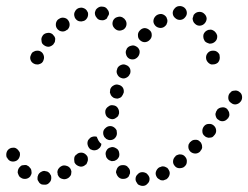

<svg xmlns="http://www.w3.org/2000/svg" viewBox="-42 -583 813 629"><path d="M441 19Q448 13 448 3Q448 -1 446 -5Q444 -9 441 -12Q438 -16 434 -17Q430 -19 425 -19H424Q415 -19 409 -12Q402 -6 402 4Q402 8 404 12Q406 16 409 20Q412 23 416 24Q420 26 425 26H426Q435 26 441 19ZM103 -23H104Q109 -22 113 -21Q117 -19 120 -16Q123 -12 125 -8Q126 -4 126 0Q126 10 119 16Q113 23 103 22Q98 22 94 21Q90 19 87 16Q84 12 82 8Q80 4 81 0Q81 -1 81 -2Q81 -2 81 -3Q81 -5 82 -6Q83 -8 83 -10Q86 -16 91 -19Q97 -23 103 -23ZM513 -9Q516 -18 511 -26Q509 -30 506 -33Q502 -35 498 -37Q494 -38 489 -38Q485 -37 481 -35H480Q472 -30 469 -21Q466 -13 471 -4Q473 0 476 2Q480 5 484 7Q488 8 493 8Q497 7 501 5H502Q510 0 513 -9ZM151 -32Q154 -36 158 -38Q166 -43 175 -40Q184 -38 189 -30Q191 -26 192 -21Q192 -17 191 -12Q190 -8 187 -5Q184 -1 180 1Q171 6 162 3Q153 1 149 -7Q148 -8 148 -9Q148 -10 147 -11Q147 -12 147 -14Q146 -16 146 -19Q146 -22 147 -25Q148 -29 151 -32ZM363 3Q354 4 347 -2L346 -3Q343 -6 341 -10Q339 -14 338 -18Q338 -23 340 -27Q341 -31 344 -35Q350 -42 359 -42Q369 -43 376 -37V-36Q380 -33 382 -29Q384 -25 384 -21Q384 -19 384 -18Q384 -17 384 -15Q383 -14 383 -13Q382 -10 381 -8Q380 -7 380 -6Q379 -5 379 -4Q372 3 363 3ZM45 -42Q40 -43 36 -42Q31 -42 27 -40Q24 -37 21 -34Q18 -30 17 -26Q16 -22 16 -17Q17 -13 19 -9Q21 -5 24 -2H25Q32 4 42 3Q51 2 57 -5Q59 -9 61 -13Q62 -18 61 -22Q61 -26 59 -30Q56 -34 53 -37L52 -38Q49 -40 45 -42ZM570 -53Q571 -62 565 -69Q562 -73 558 -75Q554 -77 550 -77Q545 -78 541 -76Q537 -75 533 -72V-71Q526 -65 525 -56Q524 -47 530 -40Q533 -36 537 -34Q541 -32 546 -32Q550 -32 554 -33Q559 -34 562 -37L563 -38Q570 -44 570 -53ZM202 -69Q201 -65 201 -60Q201 -56 202 -51Q204 -47 207 -44Q214 -38 223 -37Q232 -37 239 -44H240Q243 -48 244 -52Q246 -56 246 -60Q246 -65 245 -69Q243 -73 240 -76Q233 -83 224 -83Q214 -83 208 -76H207Q204 -73 202 -69ZM16 -93Q13 -96 9 -98Q4 -100 0 -99Q-5 -99 -9 -97Q-17 -93 -20 -85Q-23 -76 -20 -67H-19Q-15 -58 -7 -55Q2 -52 11 -56Q19 -60 22 -69Q25 -77 22 -86H21Q19 -90 16 -93ZM324 -55Q320 -56 316 -58Q312 -60 309 -64Q306 -67 305 -72V-73Q302 -82 307 -90Q311 -98 320 -100Q325 -102 329 -101Q334 -100 337 -98Q341 -96 344 -93Q347 -89 348 -85V-84Q350 -77 348 -70Q345 -63 339 -59Q338 -58 337 -58Q336 -57 335 -57Q334 -56 333 -56Q328 -55 324 -55ZM619 -95Q621 -99 620 -104Q620 -108 618 -112Q617 -116 613 -119Q607 -126 597 -125Q588 -125 582 -118H581Q578 -114 576 -110Q575 -106 575 -102Q575 -97 577 -93Q579 -89 582 -86Q589 -80 598 -80Q607 -80 614 -87V-88Q617 -91 619 -95ZM245 -109Q247 -100 254 -94Q258 -92 262 -91Q267 -90 271 -91Q276 -92 279 -94Q283 -97 286 -100V-101Q288 -103 289 -106Q290 -109 290 -112Q288 -113 286 -115Q280 -122 277 -130Q276 -133 275 -135Q268 -137 261 -135Q253 -133 249 -126H248Q243 -118 245 -109ZM298 -138Q299 -134 303 -131Q306 -127 310 -126Q314 -124 318 -124Q328 -124 334 -130Q341 -137 341 -146V-147Q341 -151 340 -156Q338 -160 335 -163Q332 -166 328 -168Q324 -170 319 -170Q310 -170 303 -163Q296 -157 296 -148V-147Q296 -142 298 -138ZM666 -157Q665 -166 658 -172Q651 -178 642 -177Q632 -177 626 -169Q620 -161 621 -152Q621 -143 629 -137Q632 -134 636 -133Q641 -131 645 -132Q650 -132 654 -134Q657 -136 660 -140L661 -141Q667 -148 666 -157ZM709 -203Q710 -207 709 -212Q709 -216 706 -220Q704 -224 701 -227Q693 -233 684 -231Q675 -230 669 -223V-222Q666 -219 665 -214Q663 -210 664 -206Q665 -201 667 -197Q669 -193 673 -191Q680 -185 689 -186Q698 -187 704 -195H705Q707 -199 709 -203ZM307 -202Q313 -195 322 -193Q326 -192 330 -193Q335 -194 338 -197Q342 -199 345 -203Q347 -207 348 -211V-212Q349 -221 344 -229Q339 -237 329 -238Q320 -240 313 -234Q305 -229 303 -220V-219Q302 -210 307 -202ZM751 -267Q750 -277 742 -282Q739 -285 734 -286Q730 -287 726 -286Q721 -286 717 -284Q714 -281 711 -278L710 -277Q705 -270 706 -260Q707 -251 715 -246Q722 -240 731 -241Q741 -243 746 -250L747 -251Q752 -258 751 -267ZM318 -280Q319 -276 321 -272Q323 -268 327 -265Q330 -262 335 -261Q339 -260 344 -260Q348 -261 352 -263Q356 -265 358 -269Q361 -273 362 -277L363 -278Q365 -287 361 -295Q356 -303 347 -305Q338 -308 330 -303Q322 -299 319 -290V-289Q318 -284 318 -280ZM342 -340Q346 -331 354 -328Q363 -324 371 -328Q380 -332 383 -340L384 -341Q387 -350 384 -358Q380 -367 371 -370Q363 -374 354 -370Q345 -366 342 -358V-357Q338 -348 342 -340ZM101 -402Q98 -411 90 -415Q86 -417 82 -417Q77 -417 73 -416Q69 -414 65 -412Q62 -409 60 -405V-404Q55 -396 58 -387Q61 -378 70 -374Q74 -372 78 -372Q83 -371 87 -373Q91 -374 95 -377Q98 -380 100 -384V-385Q104 -393 101 -402ZM677 -404Q675 -408 672 -411Q669 -414 664 -416Q660 -417 656 -417Q646 -417 640 -411Q633 -404 633 -395V-394Q633 -389 635 -385Q637 -381 640 -378Q643 -375 647 -373Q651 -371 656 -372Q665 -372 672 -378Q678 -385 678 -394V-395Q678 -399 677 -404ZM371 -405Q373 -396 381 -391Q389 -387 398 -389Q407 -392 412 -400Q417 -409 415 -418Q412 -427 404 -431Q396 -436 387 -433Q378 -431 373 -423V-422Q368 -414 371 -405ZM138 -447Q139 -452 139 -456Q138 -461 136 -464Q133 -468 130 -471Q122 -477 113 -475Q104 -474 98 -467V-466Q95 -463 94 -458Q93 -454 94 -450Q94 -445 96 -441Q99 -437 102 -435Q110 -429 119 -430Q128 -432 134 -439V-440Q137 -443 138 -447ZM664 -477Q661 -481 657 -483Q654 -485 649 -486Q645 -486 640 -485Q639 -485 638 -484Q637 -484 636 -483Q635 -483 634 -482Q628 -478 625 -471Q623 -464 625 -457V-456Q627 -452 629 -448Q632 -445 636 -443Q640 -441 644 -440Q649 -440 653 -441Q662 -444 667 -452Q671 -460 669 -469L668 -470Q667 -474 664 -477ZM410 -466Q410 -457 417 -451Q425 -444 434 -445Q443 -446 449 -453L450 -454Q456 -461 455 -470Q455 -479 447 -485Q440 -491 431 -491Q422 -490 416 -483L415 -482Q409 -475 410 -466ZM186 -500Q187 -509 181 -517Q176 -524 166 -525Q157 -526 150 -520H149Q142 -514 141 -505Q140 -495 146 -488Q152 -481 161 -480Q170 -479 177 -485H178Q185 -491 186 -500ZM331 -493 330 -494Q325 -502 327 -511Q329 -520 337 -525Q341 -527 346 -528Q350 -529 354 -528Q359 -527 362 -524Q366 -522 368 -518L369 -517Q374 -509 372 -500Q370 -491 362 -486Q361 -485 359 -485Q358 -484 357 -484Q355 -484 353 -483Q346 -482 340 -485Q334 -488 331 -493ZM461 -518Q459 -509 465 -501Q470 -494 479 -492Q488 -490 496 -495L497 -496Q500 -498 503 -502Q505 -506 506 -510Q507 -515 506 -519Q505 -523 503 -527Q497 -535 488 -537Q479 -538 471 -533Q463 -527 461 -518ZM609 -544Q619 -545 626 -539L627 -538Q634 -532 635 -523Q635 -514 629 -507Q623 -500 614 -499Q605 -498 598 -504L597 -505Q593 -508 591 -513Q589 -518 589 -523Q590 -526 591 -529Q591 -531 592 -533Q592 -534 593 -535Q594 -535 594 -536Q600 -543 609 -544ZM244 -525Q248 -533 246 -542Q244 -546 242 -549Q239 -553 235 -555Q231 -557 226 -558Q222 -558 218 -557H217Q208 -554 204 -546Q199 -538 202 -529Q203 -524 206 -521Q209 -517 213 -515Q217 -513 221 -513Q226 -512 230 -514H231Q239 -516 244 -525ZM298 -517Q293 -516 289 -517H288Q279 -518 274 -526Q268 -533 269 -543Q270 -547 272 -551Q275 -555 278 -557Q282 -560 286 -561Q291 -562 295 -561H296Q305 -560 310 -552Q316 -545 315 -536Q315 -535 314 -535Q314 -534 314 -534Q314 -533 313 -532Q310 -528 308 -522Q307 -522 307 -522Q306 -521 306 -521Q302 -518 298 -517ZM529 -554Q523 -547 524 -538Q525 -529 533 -523Q540 -517 549 -518H550Q559 -519 565 -527Q571 -534 570 -543Q569 -552 562 -558Q554 -564 545 -563H544Q535 -562 529 -554Z"/></svg>

Font: FRB American Cursive Guidelines Dotted Extrabold
Style: Bold Italic
Weight: 800
Italic angle: -25°
Version: Version 2.0;Modular Font Editor K font №1